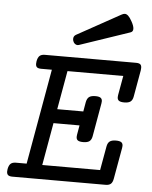

<svg xmlns="http://www.w3.org/2000/svg" viewBox="-56 -849 711 896"><g transform="rotate(5 300.0 -401.5)"><path d="M590.3 -558.1Q590.3 -550.8 589.4 -546.4L567.4 -422.4Q564.5 -405.3 554.9 -397.9Q545.4 -390.6 525.4 -390.6Q508.3 -390.6 500.7 -395.8Q493.2 -400.9 493.2 -412.6Q493.2 -415.5 494.1 -422.4L510.3 -513.2H249L216.8 -332H338.9L346.7 -376.5Q350.1 -393.6 359.6 -400.9Q369.1 -408.2 389.2 -408.2Q405.8 -408.2 413.3 -403.1Q420.9 -397.9 420.9 -386.7Q420.9 -380.4 419.9 -376.5L392.6 -221.2Q389.6 -204.1 380.1 -196.8Q370.6 -189.5 350.6 -189.5Q333.5 -189.5 325.9 -194.6Q318.4 -199.7 318.4 -211.4Q318.4 -214.4 319.3 -221.2L327.1 -265.6H205.1L169.9 -66.4H440.9L460.9 -178.2Q463.9 -195.3 473.4 -202.6Q482.9 -210 502.9 -210Q520 -210 527.6 -204.8Q535.2 -199.7 535.2 -188Q535.2 -185.1 534.2 -178.2L508.3 -33.2Q505.4 -15.1 497.1 -7.6Q488.8 0 472.2 0H35.6Q22 0 15.6 -5.1Q9.3 -10.3 9.3 -22Q9.3 -25.4 10.3 -33.2Q13.7 -51.3 22 -58.8Q30.3 -66.4 46.9 -66.4H96.7L175.8 -513.2H126Q112.3 -513.2 106.2 -518.1Q100.1 -522.9 100.1 -534.7Q100.1 -542 101.1 -546.4Q104.5 -564.5 112.8 -572Q121.1 -579.6 137.7 -579.6H564.5Q578.1 -579.6 584.2 -574.7Q590.3 -569.8 590.3 -558.1ZM492.7 -802.7Q500.5 -802.7 508.5 -795.4Q516.6 -788.1 525.9 -771Q538.1 -749.5 538.1 -735.8Q538.1 -722.7 525.9 -718.8L291 -639.2Q287.1 -638.2 285.2 -638.2Q278.3 -638.2 272.5 -642.8Q266.6 -647.5 264.2 -654.8Q262.2 -659.2 262.2 -665.5Q262.2 -678.7 273.4 -685.1L476.6 -797.4Q485.8 -802.7 492.7 -802.7Z"/></g></svg>

Font: Courier Prime
Style: Italic
Weight: 400
Italic angle: -10°
Designer: Alan Dague-Greene
Foundry: Quote-Unquote Apps
Version: Version 3.018